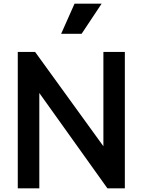

<svg xmlns="http://www.w3.org/2000/svg" viewBox="-20 -1029 779 1049"><path d="M314 -844.2 387.2 -1008.8H535.2L425.8 -844.2ZM77.1 0V-745.1H171.9L544.9 -230V-745.1H662.1V0H566.9L194.8 -521V0Z"/></svg>

Font: Plus Jakarta Sans SemiBold
Style: Regular
Weight: 600
Designer: Gumpita Rahayu
Foundry: Tokotype
Version: Version 2.006